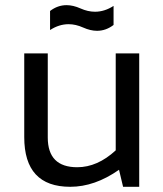

<svg xmlns="http://www.w3.org/2000/svg" viewBox="-20 -718 628 738"><path d="M515.1 -512.7V0H453.1L437.5 -65.4Q344.2 0 250 0Q73.2 0 73.2 -190.9V-512.7H163.6V-189.5Q163.6 -75.2 276.9 -75.2Q354.5 -75.2 424.8 -140.1V-512.7ZM172.4 -675.8Q201.7 -698.2 235.8 -698.2Q261.2 -698.2 289.6 -685.5Q317.9 -672.9 345.2 -672.9Q381.8 -672.9 416.5 -695.3V-622.1Q387.2 -599.6 353 -599.6Q327.6 -599.6 299.3 -612.3Q271 -625 243.7 -625Q207 -625 172.4 -602.5Z"/></svg>

Font: Sansation
Style: Regular
Weight: 400
Designer: Bernd Montag
Version: Version 1.301